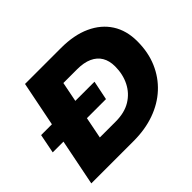

<svg xmlns="http://www.w3.org/2000/svg" viewBox="-168 -923 1147 1147"><g transform="rotate(-45 405.0 -350.0)"><path d="M16 0 156 -700H460Q570 -700 648.5 -664Q727 -628 769 -562.5Q811 -497 811 -406Q811 -313 779 -238.5Q747 -164 689 -110.5Q631 -57 551 -28.5Q471 0 374 0ZM246 -158H380Q455 -158 506 -189Q557 -220 584 -273.5Q611 -327 611 -394Q611 -441 591.5 -474Q572 -507 533.5 -524.5Q495 -542 438 -542H322ZM-16 -294 8 -416H459L434 -294Z"/></g></svg>

Font: Montserrat Thin ExtraBold
Style: Italic
Weight: 800
Italic angle: -11.3°
Version: Version 9.000